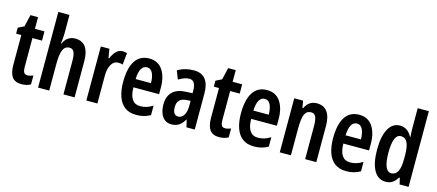

<svg xmlns="http://www.w3.org/2000/svg" viewBox="-54 -1306 4242 1863"><g transform="rotate(15 2067.5 -375.0)"><path d="M223 -88Q236 -88 250 -91.5Q264 -95 280 -101V-12Q260 -1 237 4.5Q214 10 187 10Q123 10 94 -30Q65 -70 65 -152V-450H13V-510L73 -540L101 -660H177V-543H273V-450H177V-159Q177 -123 187 -105.5Q197 -88 223 -88Z M466 -574Q466 -519 457 -473H465Q480 -512 510.5 -532.5Q541 -553 581 -553Q652 -553 686.5 -504Q721 -455 721 -362V0H609V-333Q609 -396 595.5 -424.5Q582 -453 551 -453Q504 -453 485 -408.5Q466 -364 466 -269V0H354V-760H466Z M1056 -553Q1066 -553 1077 -551.5Q1088 -550 1101 -546L1089 -428Q1071 -435 1045 -435Q1000 -435 975 -392Q950 -349 950 -279V0H839V-543H925L940 -453H947Q963 -494 990.5 -523.5Q1018 -553 1056 -553Z M1325 -552Q1414 -552 1459.5 -484.5Q1505 -417 1505 -309V-242H1247Q1249 -82 1356 -82Q1389 -82 1419 -91Q1449 -100 1482 -121V-26Q1421 10 1342 10Q1269 10 1224 -25Q1179 -60 1158 -122.5Q1137 -185 1137 -268Q1137 -406 1184.5 -479Q1232 -552 1325 -552ZM1326 -464Q1291 -464 1270.5 -430.5Q1250 -397 1247 -325H1401Q1401 -386 1382.5 -425Q1364 -464 1326 -464Z M1773 -553Q1851 -553 1889.5 -504.5Q1928 -456 1928 -362V0H1845L1827 -74H1825Q1802 -32 1771 -11Q1740 10 1695 10Q1651 10 1623.5 -13.5Q1596 -37 1583.5 -75.5Q1571 -114 1571 -157Q1571 -240 1617.5 -284.5Q1664 -329 1751 -332L1816 -335V-362Q1816 -463 1751 -463Q1706 -463 1644 -426L1611 -510Q1683 -553 1773 -553ZM1776 -256Q1684 -251 1684 -161Q1684 -80 1739 -80Q1774 -80 1795.5 -114Q1817 -148 1817 -207V-259Z M2209 -88Q2222 -88 2236 -91.5Q2250 -95 2266 -101V-12Q2246 -1 2223 4.5Q2200 10 2173 10Q2109 10 2080 -30Q2051 -70 2051 -152V-450H1999V-510L2059 -540L2087 -660H2163V-543H2259V-450H2163V-159Q2163 -123 2173 -105.5Q2183 -88 2209 -88Z M2508 -552Q2597 -552 2642.5 -484.5Q2688 -417 2688 -309V-242H2430Q2432 -82 2539 -82Q2572 -82 2602 -91Q2632 -100 2665 -121V-26Q2604 10 2525 10Q2452 10 2407 -25Q2362 -60 2341 -122.5Q2320 -185 2320 -268Q2320 -406 2367.5 -479Q2415 -552 2508 -552ZM2509 -464Q2474 -464 2453.5 -430.5Q2433 -397 2430 -325H2584Q2584 -386 2565.5 -425Q2547 -464 2509 -464Z M3010 -553Q3077 -553 3113 -505Q3149 -457 3149 -362V0H3037V-333Q3037 -393 3024 -423.5Q3011 -454 2977 -454Q2931 -454 2912.5 -411.5Q2894 -369 2894 -269V0H2782V-543H2871L2883 -472H2890Q2926 -553 3010 -553Z M3434 -552Q3523 -552 3568.5 -484.5Q3614 -417 3614 -309V-242H3356Q3358 -82 3465 -82Q3498 -82 3528 -91Q3558 -100 3591 -121V-26Q3530 10 3451 10Q3378 10 3333 -25Q3288 -60 3267 -122.5Q3246 -185 3246 -268Q3246 -406 3293.5 -479Q3341 -552 3434 -552ZM3435 -464Q3400 -464 3379.5 -430.5Q3359 -397 3356 -325H3510Q3510 -386 3491.5 -425Q3473 -464 3435 -464Z M3847 10Q3769 10 3728 -63.5Q3687 -137 3687 -272Q3687 -405 3728 -479Q3769 -553 3843 -553Q3921 -553 3963 -473H3968Q3966 -502 3965 -523Q3964 -544 3964 -559V-760H4076V0H3986L3971 -63H3964Q3941 -26 3914 -8Q3887 10 3847 10ZM3879 -84Q3922 -84 3943 -125Q3964 -166 3964 -252V-283Q3964 -372 3943.5 -414Q3923 -456 3878 -456Q3839 -456 3820 -409Q3801 -362 3801 -273Q3801 -84 3879 -84Z"/></g></svg>

Font: Noto Sans Khmer UI ExtraCondensed SemiBold
Style: Regular
Weight: 600
Width: 2
Designer: Danh Hong and the Monotype Design Team
Foundry: Monotype Imaging Inc.
Version: Version 2.002; ttfautohint (v1.8.4.7-5d5b)